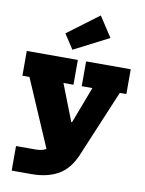

<svg xmlns="http://www.w3.org/2000/svg" viewBox="-112 -948 931 1235"><g transform="rotate(10 354.0 -331.0)"><path d="M402 -565H693.5V-403H650.5L466 36.5Q425.5 130.5 355 170.2Q284.5 210 181 210H52.5V49.5H181Q222 49.5 249.2 34Q276.5 18.5 289 -11.5L365.5 -52L261.5 63.5L60.5 -403H14.5V-565H348V-403H282.5L419.5 -52L303.5 -164H423.5L342.5 -63L471.5 -403H402ZM444 -872.5 530 -740.5 302 -623.5 239.5 -719.5Z"/></g></svg>

Font: Hepta Slab ExtraLight ExtraBold
Style: Regular
Weight: 800
Version: Version 1.102